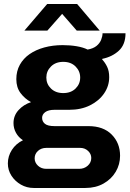

<svg xmlns="http://www.w3.org/2000/svg" viewBox="-20 -745 643 953"><path d="M147 188Q113 188 84 171.5Q55 155 37 127.5Q19 100 19 66Q19 30 39 -1Q59 -32 94 -49Q72 -63 59.5 -85.5Q47 -108 47 -134Q47 -171 72 -198.5Q97 -226 134 -238Q103 -255 82 -283Q61 -311 61 -352Q61 -392 78.5 -423.5Q96 -455 127 -476.5Q158 -498 200 -509.5Q242 -521 291 -521Q328 -521 360.5 -515.5Q393 -510 415 -499Q443 -504 459 -517Q475 -530 482 -547.5Q489 -565 489 -580H603Q603 -524 570 -493.5Q537 -463 488 -453L487 -450Q502 -434 512 -413Q522 -392 522 -362Q522 -318 496.5 -281Q471 -244 426.5 -222Q382 -200 324 -200H251Q220 -200 204.5 -188.5Q189 -177 189 -160Q189 -142 203 -130.5Q217 -119 251 -119H419Q493 -119 534.5 -77Q576 -35 576 28Q576 71 554.5 107.5Q533 144 494 166Q455 188 404 188ZM210 93H373Q398 93 415.5 77.5Q433 62 433 39Q433 19 417 4Q401 -11 378 -11H210Q185 -11 168.5 4Q152 19 152 41Q152 62 168.5 77.5Q185 93 210 93ZM294 -283Q332 -283 355 -305.5Q378 -328 378 -360Q378 -392 355 -415Q332 -438 294 -438Q256 -438 233 -415Q210 -392 210 -360Q210 -328 233 -305.5Q256 -283 294 -283ZM101 -593 214 -725H363L475 -593H361L272 -695H305L215 -593Z"/></svg>

Font: Chivo Medium
Style: Bold
Weight: 700
Version: Version 2.002